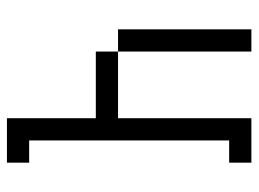

<svg xmlns="http://www.w3.org/2000/svg" viewBox="-114 -738 728 540"><g transform="rotate(-90 250.0 -468.0)"><path d="M62.5 -187.5H125V-750H62.5V-812.5H187.5V-562.5H375V-500H187.5V-125H62.5ZM375 -500H437.5V-125H375Z"/></g></svg>

Font: HE신이문
Style: regular
Weight: 500
Monospace: yes
Designer: Taeyun An (WindowsTiger)
Version: v1.1